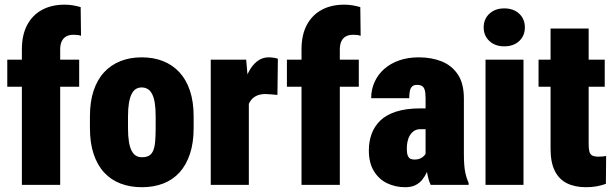

<svg xmlns="http://www.w3.org/2000/svg" viewBox="-20 -780 2591 810"><path d="M233.9 0H72.3V-571.3Q72.3 -632.8 94.7 -674.8Q117.2 -716.8 157.5 -738.5Q197.8 -760.3 252.9 -760.3Q272 -760.3 288.6 -757.3Q305.2 -754.4 320.3 -750L321.8 -628.9Q315.4 -631.3 308.1 -632.3Q300.8 -633.3 290 -633.3Q271.5 -633.3 259 -626.2Q246.6 -619.1 240.2 -605.2Q233.9 -591.3 233.9 -571.3ZM314 -528.3V-414.1H10.7V-528.3Z M359.4 -239.3V-288.6Q359.4 -351.1 375 -397.7Q390.6 -444.3 419.4 -475.3Q448.2 -506.3 488.3 -522.2Q528.3 -538.1 577.6 -538.1Q627.9 -538.1 668 -522.2Q708 -506.3 736.8 -475.3Q765.6 -444.3 781.2 -397.7Q796.9 -351.1 796.9 -288.6V-239.3Q796.9 -177.2 781.2 -130.4Q765.6 -83.5 737.1 -52.2Q708.5 -21 668.2 -5.6Q627.9 9.8 578.6 9.8Q529.3 9.8 488.8 -5.6Q448.2 -21 419.4 -52.2Q390.6 -83.5 375 -130.4Q359.4 -177.2 359.4 -239.3ZM520 -288.6V-239.3Q520 -205.6 523.9 -181.9Q527.8 -158.2 535.4 -143.8Q543 -129.4 553.7 -123Q564.5 -116.7 578.6 -116.7Q596.7 -116.7 608.2 -123Q619.6 -129.4 626 -143.8Q632.3 -158.2 634.5 -181.9Q636.7 -205.6 636.7 -239.3V-288.6Q636.7 -321.8 633.1 -345Q629.4 -368.2 621.8 -383.1Q614.3 -397.9 603 -404.5Q591.8 -411.1 577.6 -411.1Q564 -411.1 553.2 -404.5Q542.5 -397.9 535.2 -383.1Q527.8 -368.2 523.9 -345Q520 -321.8 520 -288.6Z M1029.8 -397.5V0H869.1V-528.3H1018.6ZM1152.3 -532.2 1150.4 -379.4Q1141.1 -380.4 1126 -381.8Q1110.8 -383.3 1101.1 -383.3Q1079.1 -383.3 1064 -376.7Q1048.8 -370.1 1038.8 -357.2Q1028.8 -344.2 1024.4 -324.7Q1020 -305.2 1020.5 -279.3L993.7 -298.8Q993.7 -352.1 1002.2 -395.8Q1010.7 -439.5 1026.4 -471.4Q1042 -503.4 1064 -520.8Q1085.9 -538.1 1112.8 -538.1Q1123 -538.1 1133.8 -536.6Q1144.5 -535.2 1152.3 -532.2Z M1413.6 0H1252V-571.3Q1252 -632.8 1274.4 -674.8Q1296.9 -716.8 1337.2 -738.5Q1377.4 -760.3 1432.6 -760.3Q1451.7 -760.3 1468.3 -757.3Q1484.9 -754.4 1500 -750L1501.5 -628.9Q1495.1 -631.3 1487.8 -632.3Q1480.5 -633.3 1469.7 -633.3Q1451.2 -633.3 1438.7 -626.2Q1426.3 -619.1 1419.9 -605.2Q1413.6 -591.3 1413.6 -571.3ZM1493.7 -528.3V-414.1H1190.4V-528.3Z M1775.4 -132.8V-365.2Q1775.4 -387.7 1772 -399.7Q1768.6 -411.6 1761 -416.7Q1753.4 -421.9 1738.8 -421.9Q1727.1 -421.9 1719.7 -416Q1712.4 -410.2 1709.5 -397.9Q1706.5 -385.7 1706.5 -365.7H1545.9Q1545.9 -402.3 1560.1 -433.8Q1574.2 -465.3 1600.6 -488.8Q1627 -512.2 1663.8 -525.1Q1700.7 -538.1 1746.6 -538.1Q1800.8 -538.1 1843.8 -520.8Q1886.7 -503.4 1911.9 -465.3Q1937 -427.2 1937 -364.3V-133.3Q1937 -81.5 1942.4 -54.9Q1947.8 -28.3 1957 -8.3V0H1796.9Q1785.6 -24.4 1780.5 -59.8Q1775.4 -95.2 1775.4 -132.8ZM1793.5 -322.8 1794.4 -234.9H1752.9Q1737.8 -234.9 1727.1 -227.8Q1716.3 -220.7 1709.2 -209Q1702.1 -197.3 1699.2 -182.9Q1696.3 -168.5 1696.3 -153.3Q1696.3 -131.8 1700.9 -122.1Q1705.6 -112.3 1712.6 -109.6Q1719.7 -106.9 1728.5 -106.9Q1747.1 -106.9 1759.5 -115Q1772 -123 1777.3 -134.3Q1782.7 -145.5 1780.3 -153.3L1796.9 -88.9Q1788.6 -70.8 1780.8 -53.5Q1772.9 -36.1 1761.2 -21.7Q1749.5 -7.3 1732.4 1.2Q1715.3 9.8 1689.5 9.8Q1648.4 9.8 1613.5 -6.8Q1578.6 -23.4 1557.4 -58.1Q1536.1 -92.8 1536.1 -146Q1536.1 -182.6 1547.6 -214.6Q1559.1 -246.6 1584 -271Q1608.9 -295.4 1651.1 -309.1Q1693.4 -322.8 1754.4 -322.8Z M2188.5 -528.3V0H2028.3V-528.3ZM2020.5 -664.6Q2020.5 -699.7 2044.7 -722.2Q2068.8 -744.6 2107.4 -744.6Q2146.5 -744.6 2170.4 -722.2Q2194.3 -699.7 2194.3 -664.6Q2194.3 -629.4 2170.4 -606.9Q2146.5 -584.5 2107.4 -584.5Q2068.8 -584.5 2044.7 -606.9Q2020.5 -629.4 2020.5 -664.6Z M2531.2 -528.3V-414.1H2252V-528.3ZM2302.7 -659.7H2463.4V-172.4Q2463.4 -151.4 2466.6 -139.9Q2469.7 -128.4 2478.8 -123.8Q2487.8 -119.1 2504.4 -119.1Q2516.1 -119.1 2523.7 -119.9Q2531.2 -120.6 2537.1 -122.1L2536.1 -4.4Q2517.1 2.4 2496.8 6.1Q2476.6 9.8 2452.6 9.8Q2405.3 9.8 2371.8 -6.8Q2338.4 -23.4 2320.6 -59.1Q2302.7 -94.7 2302.7 -151.9Z"/></svg>

Font: Roboto Condensed Black
Style: Regular
Weight: 900
Designer: Christian Robertson
Foundry: Google
Version: Version 3.008; 2023